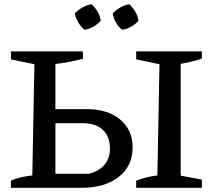

<svg xmlns="http://www.w3.org/2000/svg" viewBox="-20 -895 1018 915"><path d="M32 0V-34Q71 -52 134 -59L144 -589L32 -612V-650H375V-615Q307 -597 244 -590V-375H392Q493 -375 552.5 -325.5Q612 -276 612 -193Q612 -104 546 -52Q480 0 368 0ZM629 0V-34Q655 -44 680 -50Q705 -56 730 -59L740 -589L629 -612V-650H942V-616Q919 -608 893.5 -601.5Q868 -595 841 -591V-58L942 -39V0ZM244 -67H404Q452 -79 478 -110Q504 -141 504 -186Q504 -245 470 -276.5Q436 -308 371 -308H244ZM416 -875Q433 -860 445 -839.5Q457 -819 460 -796Q446 -780 425 -768Q404 -756 382 -753Q366 -767 353.5 -787.5Q341 -808 336 -831Q352 -847 372.5 -859Q393 -871 416 -875ZM596 -875Q612 -860 624.5 -839.5Q637 -819 640 -796Q626 -780 605 -768Q584 -756 562 -753Q526 -782 517 -831Q532 -847 552.5 -859Q573 -871 596 -875Z"/></svg>

Font: Piazzolla Medium
Style: Regular
Weight: 500
Designer: Juan Pablo del Peral
Foundry: Huerta Tipografica
Version: Version 1.330